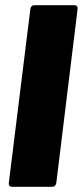

<svg xmlns="http://www.w3.org/2000/svg" viewBox="-20 -720 319 740"><path d="M14 -15 97 -685Q98 -692 102 -696Q106 -700 113 -700H266Q273 -700 276.5 -696Q280 -692 279 -685L197 -15Q196 -8 191.5 -4Q187 0 180 0H27Q20 0 16.5 -4Q13 -8 14 -15Z"/></svg>

Font: Barlow Semi Condensed Black
Style: Italic
Weight: 900
Width: 4
Italic angle: -7°
Designer: Jeremy Tribby
Foundry: Tribby Type
Version: Version 1.408